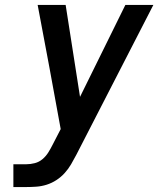

<svg xmlns="http://www.w3.org/2000/svg" viewBox="-20 -755 640 775"><path d="M34 0V-92H86Q103 -92 120.5 -96.5Q138 -101 152 -113Q166 -125 175.5 -140.5Q185 -156 193 -172L225 -234L179 -485L132 -735H245L303 -364L486 -735H599L288 -130Q278 -111 267 -92Q256 -73 241 -56.5Q226 -40 207.5 -28Q189 -16 168.5 -9.5Q148 -3 127 -1.5Q106 0 86 0Z"/></svg>

Font: Iosevka SS04 Semibold Extended
Style: Italic
Weight: 600
Width: 7
Italic angle: -9°
Monospace: yes
Designer: Belleve Invis
Foundry: Belleve Invis
Version: Version 19.0.0; ttfautohint (v1.8.4)